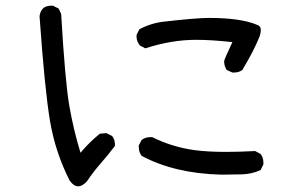

<svg xmlns="http://www.w3.org/2000/svg" viewBox="-20 -649 1040 675"><path d="M255 6Q239 6 225 -14Q174 -114 155.5 -225.5Q137 -337 119 -592Q124 -629 160 -629H166L186 -619L195 -600Q209 -362 223.5 -278Q238 -194 263 -112Q294 -149 331 -179L354 -181L374 -171Q384 -159 384 -142V-136Q360 -104 334 -74.5Q308 -45 286 -12Q270 6 255 6ZM758 -35Q594 -39 478 -101Q468 -114 468 -132V-138L478 -157Q491 -167 509 -167H515Q585 -132 665 -121Q711 -115 775 -115Q821 -115 877 -118L896 -108Q906 -95 906 -77V-71L896 -51Q865 -37 830 -36Q795 -35 758 -35ZM803 -394H797L777 -403Q768 -417 768 -434Q768 -439 797 -501Q723 -509 670 -509Q582 -509 491 -479L472 -489Q460 -503 460 -521V-526L470 -546Q511 -568 557 -573Q672 -586 714 -586Q826 -586 883 -562Q897 -558 897 -543Q897 -534 893 -522Q874 -473 832 -403Q820 -394 803 -394Z"/></svg>

Font: Xiaolai Mono SC
Style: Regular
Weight: 400
Monospace: yes
Designer: LXGW / Nozomi Seto
Version: Version 3.113;September 30, 2024